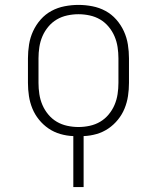

<svg xmlns="http://www.w3.org/2000/svg" viewBox="-20 -548 640 783"><path d="M279 215V7Q252 6 226 -1.5Q200 -9 178 -24Q156 -39 139 -60Q122 -81 112 -105.5Q102 -130 98 -156.5Q94 -183 94 -210V-310Q94 -338 98.5 -366.5Q103 -395 115 -421Q127 -447 146 -468.5Q165 -490 190 -503.5Q215 -517 243.5 -522.5Q272 -528 300 -528Q328 -528 356.5 -522.5Q385 -517 410 -503.5Q435 -490 454 -468.5Q473 -447 485 -421Q497 -395 501.5 -366.5Q506 -338 506 -310V-210Q506 -183 502 -156.5Q498 -130 488 -105.5Q478 -81 461 -60Q444 -39 422 -24Q400 -9 374 -1.5Q348 6 321 7V215ZM300 -30Q323 -30 346 -35Q369 -40 388.5 -51.5Q408 -63 423 -81Q438 -99 447 -120Q456 -141 459.5 -164Q463 -187 463 -210V-310Q463 -333 459.5 -356Q456 -379 447 -400Q438 -421 423 -439Q408 -457 388.5 -468.5Q369 -480 346 -485Q323 -490 300 -490Q277 -490 254 -485Q231 -480 211.5 -468.5Q192 -457 177 -439Q162 -421 153 -400Q144 -379 140.5 -356Q137 -333 137 -310V-210Q137 -187 140.5 -164Q144 -141 153 -120Q162 -99 177 -81Q192 -63 211.5 -51.5Q231 -40 254 -35Q277 -30 300 -30Z"/></svg>

Font: Iosevka Etoile Extralight
Style: Regular
Weight: 200
Designer: Belleve Invis
Foundry: Belleve Invis
Version: Version 22.1.2; ttfautohint (v1.8.4)